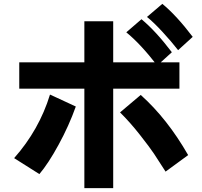

<svg xmlns="http://www.w3.org/2000/svg" viewBox="-20 -927 1040 988"><path d="M79.1 -470.7V-606.4H414.1V-817.4H562.5V-606.4H903.3V-470.7H562.5V41H414.1V-470.7ZM52.7 -113.3Q181.6 -258.8 237.3 -440.4L370.1 -378.9Q335 -280.3 281.7 -182.6Q228.5 -85 182.6 -31.2ZM597.7 -348.6 704.1 -438.5Q840.8 -316.4 948.2 -128.9L832 -43.9Q793.9 -103.5 772.9 -135.3Q752 -167 700.2 -232.9Q648.4 -298.8 597.7 -348.6ZM736.3 -839.8 815.4 -907.2Q888.7 -846.7 971.7 -737.3L896.5 -668.9Q862.3 -712.9 816.4 -762.7Q770.5 -812.5 736.3 -839.8ZM629.9 -760.7 708 -828.1Q781.2 -767.6 864.3 -658.2L789.1 -589.8Q703.1 -701.2 629.9 -760.7Z"/></svg>

Font: Gothic A1 Black
Style: Regular
Weight: 900
Version: Version 2.50